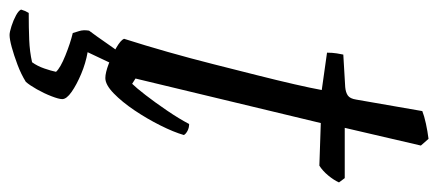

<svg xmlns="http://www.w3.org/2000/svg" viewBox="-312 -438 915 401"><g transform="rotate(90 145.5 -237.5)"><path d="M108 0Q97 0 78.5 -7Q60 -14 44.5 -23Q29 -32 26 -39Q40 -83 53.5 -130.5Q67 -178 79 -225.5Q91 -273 102 -316.5Q113 -360 121 -395Q129 -430 133 -452L55 -463Q55 -474 56.5 -483.5Q58 -493 59 -497L127 -501Q138 -502 144.5 -506.5Q151 -511 153 -524L177 -662Q187 -666 203 -669.5Q219 -673 235 -675L249 -659L212 -500H317L326 -488Q321 -477 311.5 -465.5Q302 -454 291 -447L202 -450L109 -63L120 -56Q128 -64 143.5 -84Q159 -104 176 -129Q193 -154 204 -175Q212 -175 218.5 -171.5Q225 -168 227 -164Q221 -143 207 -115Q193 -87 175.5 -61Q158 -35 140 -17.5Q122 0 108 0ZM18 200Q12 200 -0.5 196Q-13 192 -23 186.5Q-33 181 -35 176Q-33 170 -32 167.5Q-31 165 -28 160Q3 160 28 159Q53 158 75 153Q83 142 88 127.5Q93 113 95 103Q87 94 61 83.5Q35 73 14 68Q13 64 10 55Q7 46 9 34Q21 18 33 0.5Q45 -17 60 -37H89L54 37Q77 41 99.5 50.5Q122 60 137 70.5Q152 81 152 90Q152 97 146 112.5Q140 128 131.5 143Q123 158 116 166Q100 176 80 183.5Q60 191 43.5 195.5Q27 200 18 200Z"/></g></svg>

Font: Texturina 12pt ExtraLight
Style: Italic
Weight: 250
Italic angle: -11°
Designer: Guillermo Torres Carreño
Foundry: Omnibus-Type
Version: Version 1.002